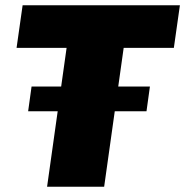

<svg xmlns="http://www.w3.org/2000/svg" viewBox="-20 -710 704 730"><path d="M550 -381 537 -287H87L100 -381ZM473 -690 376 0H159L256 -690ZM664 -690 641 -528H43L66 -690Z"/></svg>

Font: Exo 2 Black
Style: Italic
Weight: 900
Italic angle: -8°
Designer: Natanael Gama
Foundry: Natanael Gama
Version: Version 2.010